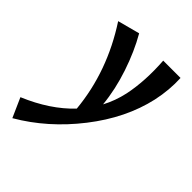

<svg xmlns="http://www.w3.org/2000/svg" viewBox="-263 -534 925 925"><g transform="rotate(45 199.5 -71.5)"><path d="M426 -421Q430 -343 412 -260Q376 -99 259.5 50.5Q143 200 -10 289L-54 190Q89 130 177 37Q155 -195 20 -402L133 -432Q178 -354 210.5 -257Q243 -160 252 -67Q281 -121 295 -185Q317 -291 308 -421Z"/></g></svg>

Font: EauTest
Style: Bold Italic
Weight: 700
Italic angle: -12°
Designer: Christian Thalmann (Catharsis Fonts)
Version: Version 0.001;PS 000.001;hotconv 1.0.88;makeotf.lib2.5.64775